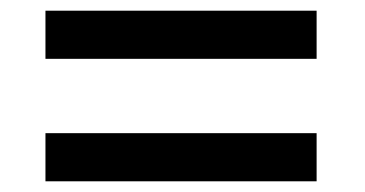

<svg xmlns="http://www.w3.org/2000/svg" viewBox="-20 -511 682 359"><path d="M572 -401H65V-491H572ZM572 -172H65V-262H572Z"/></svg>

Font: Kdam Thmor Pro
Style: Regular
Weight: 400
Designer: Sovichet Tep, Longdey Hak
Foundry: Anagata Design
Version: Version 1.003; ttfautohint (v1.8.4.7-5d5b)